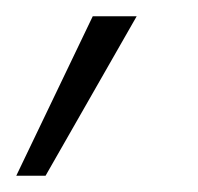

<svg xmlns="http://www.w3.org/2000/svg" viewBox="-94 -95 243 236"><path d="M-74 121 20 -75H74L-38 121Z"/></svg>

Font: DM Sans 24pt ExtraLight
Style: Italic
Weight: 250
Italic angle: -10°
Designer: Colophon Foundry, Jonny Pinhorn
Foundry: Colophon Foundry
Version: Version 4.004;gftools[0.9.30]